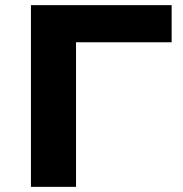

<svg xmlns="http://www.w3.org/2000/svg" viewBox="-20 -725 711 745"><path d="M100 0V-705H646V-561H275V0Z"/></svg>

Font: Nunito Sans 7pt SemiExpanded ExtraBold
Style: Regular
Weight: 800
Width: 6
Designer: Vernon Adams
Foundry: Vernon Adams
Version: Version 3.101;gftools[0.9.27]